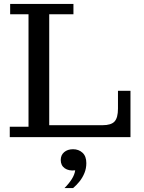

<svg xmlns="http://www.w3.org/2000/svg" viewBox="-20 -702 738 983"><path d="M30 0V-53H126V-629H32V-682H356V-629H232V0ZM232 0V-61H648V0ZM505 -61Q549 -61 566.5 -80Q584 -99 584 -146V-237H648V-61ZM310 261Q333 238 347.5 215Q362 192 365 170Q332 174 311.5 159.5Q291 145 291 117Q291 92 308.5 77Q326 62 354 62Q383 62 402.5 80Q422 98 422 133Q422 160 412.5 183.5Q403 207 387.5 226.5Q372 246 354 261Z"/></svg>

Font: Montagu Slab 24pt
Style: Regular
Weight: 400
Designer: Florian Karsten
Foundry: Florian Karsten
Version: Version 1.000